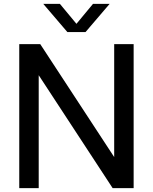

<svg xmlns="http://www.w3.org/2000/svg" viewBox="-20 -967 786 987"><path d="M79 0V-740H187L589 -126H567V-740H667V0H559L157 -614H179V0ZM326.5 -802 202.5 -947H288L383 -832.5H363L458 -947H543.5L419.5 -802Z"/></svg>

Font: Encode Sans SC Medium
Style: Regular
Weight: 500
Version: Version 3.002